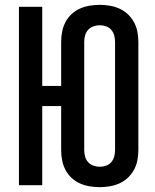

<svg xmlns="http://www.w3.org/2000/svg" viewBox="-20 -763 640 791"><path d="M391 8Q370 8 349 4.5Q328 1 309 -7.5Q290 -16 274.5 -30.5Q259 -45 249.5 -63.5Q240 -82 236 -102.5Q232 -123 232 -144V-326H154V0H58V-735H154V-409H232V-591Q232 -612 236 -632.5Q240 -653 249.5 -671.5Q259 -690 274.5 -704.5Q290 -719 309 -727.5Q328 -736 349 -739.5Q370 -743 391 -743Q412 -743 432.5 -739.5Q453 -736 472 -727.5Q491 -719 506.5 -704.5Q522 -690 532 -671.5Q542 -653 546 -632.5Q550 -612 550 -591V-144Q550 -123 546 -102.5Q542 -82 532 -63.5Q522 -45 506.5 -30.5Q491 -16 472 -7.5Q453 1 432.5 4.5Q412 8 391 8ZM391 -76Q404 -76 417 -80.5Q430 -85 438.5 -95Q447 -105 450.5 -118Q454 -131 454 -144V-591Q454 -604 450.5 -617Q447 -630 438.5 -640Q430 -650 417 -654.5Q404 -659 391 -659Q378 -659 365 -654.5Q352 -650 343 -640Q334 -630 330.5 -617Q327 -604 327 -591V-144Q327 -131 330.5 -118Q334 -105 343 -95Q352 -85 365 -80.5Q378 -76 391 -76Z"/></svg>

Font: Iosevka Fixed Curly Md Ex
Style: Regular
Weight: 500
Width: 7
Monospace: yes
Designer: Belleve Invis
Foundry: Belleve Invis
Version: Version 30.1.2